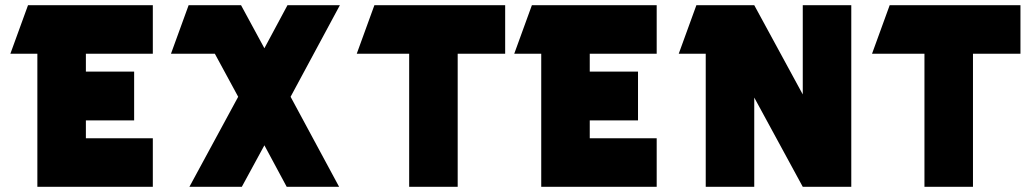

<svg xmlns="http://www.w3.org/2000/svg" viewBox="-20 -720 3983 740"><path d="M20 -513 88 -700H569V-513H311V-444H497V-256H311V-187H569V0H124V-513Z M707 -700H909L999 -534L1088 -700H1290L1100 -347L1287 0H1085L999 -160L912 0H710L898 -347L808 -513H639Z M1355 -513 1423 -700H1927V-513H1744V0H1557V-513Z M1962 -513 2030 -700H2511V-513H2253V-444H2439V-256H2253V-187H2511V0H2066V-513Z M2664 -700H2887L3074 -356V-700H3261V0H3074L2887 -344V0H2700V-513H2596Z M3341 -513 3409 -700H3913V-513H3730V0H3543V-513Z"/></svg>

Font: Clickuper
Style: Bold
Weight: 700
Designer: Denis Ignatov
Foundry: Denis Ignatov
Version: Version 1.10 April 16, 2021